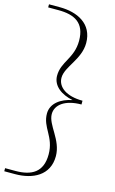

<svg xmlns="http://www.w3.org/2000/svg" viewBox="-144 -807 647 1082"><g transform="rotate(15 179.0 -266.0)"><path d="M323 -255V-277C229 -277 175 -317 175 -372C175 -437 259 -500 259 -596C259 -709 165 -753 63 -753H0V-735H60C154 -735 217 -703 217 -598C217 -494 147 -459 148 -375C149 -316 202 -279 268 -266C202 -253 149 -216 148 -157C147 -73 217 -40 217 65C217 169 154 203 60 203H0V221H63C165 221 259 177 259 64C259 -32 175 -95 175 -160C175 -215 229 -255 323 -255Z"/></g></svg>

Font: Sprat Light
Style: Regular
Weight: 300
Designer: Ethan Nakache
Foundry: Collletttivo
Version: Version 2.000;Glyphs 3.2 (3217)